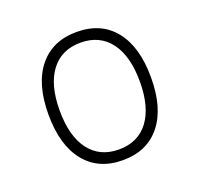

<svg xmlns="http://www.w3.org/2000/svg" viewBox="-100 -637 786 756"><g transform="rotate(-20 293.0 -258.5)"><path d="M293 9.8Q191.4 9.8 134.8 -60.5Q78.1 -130.9 78.1 -258.8Q78.1 -387.2 134.8 -457.3Q191.4 -527.3 293 -527.3Q395 -527.3 451.4 -457.3Q507.8 -387.2 507.8 -258.8Q507.8 -130.9 451.4 -60.5Q395 9.8 293 9.8ZM293 -35.2Q373 -35.2 417 -93.5Q460.9 -151.9 460.9 -258.8Q460.9 -365.7 417 -424.1Q373 -482.4 293 -482.4Q212.9 -482.4 168.9 -424.1Q125 -365.7 125 -258.8Q125 -151.9 168.9 -93.5Q212.9 -35.2 293 -35.2Z"/></g></svg>

Font: Caskaydia Cove ExtraLight
Style: Regular
Weight: 200
Monospace: yes
Designer: Aaron Bell
Foundry: Saja Typeworks
Version: Version 4.300; ttfautohint (v1.8.3)